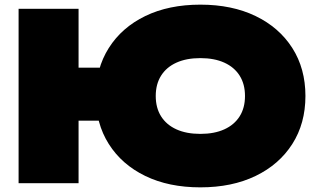

<svg xmlns="http://www.w3.org/2000/svg" viewBox="-20 -788 1366 826"><path d="M842 18Q706 18 605 -31Q504 -80 448 -168.5Q392 -257 392 -375Q392 -493 448 -581.5Q504 -670 605 -719Q706 -768 842 -768Q978 -768 1079.5 -719Q1181 -670 1237.5 -581.5Q1294 -493 1294 -375Q1294 -257 1237.5 -168.5Q1181 -80 1079.5 -31Q978 18 842 18ZM60 0V-750H318V0ZM206 -269V-497H525V-269ZM842 -212Q902 -212 945 -231.5Q988 -251 1011 -287.5Q1034 -324 1034 -375Q1034 -426 1011 -462.5Q988 -499 945 -518.5Q902 -538 842 -538Q782 -538 739 -518.5Q696 -499 673 -462.5Q650 -426 650 -375Q650 -324 673 -287.5Q696 -251 739 -231.5Q782 -212 842 -212Z"/></svg>

Font: Unbounded Black
Style: Regular
Weight: 900
Designer: Luke Prowse, Jean-Baptiste Morizot, Fátima Lázaro, Florian Runge
Foundry: NaN
Version: Version 1.701;gftools[0.9.28.dev5+ged2979d]